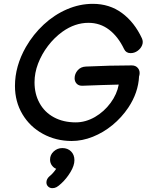

<svg xmlns="http://www.w3.org/2000/svg" viewBox="-20 -736 778 1001"><path d="M354 -1Q409 -1 464 -23Q519 -45 566.5 -84Q614 -123 649 -175Q701 -253 705 -338L707 -345Q711 -366 699.5 -380.5Q688 -395 667 -395Q554 -395 428 -389Q401 -388 385 -369.5Q369 -351 369 -328Q369 -311 380 -299.5Q391 -288 411 -289Q511 -293 599 -295Q590 -245 556.5 -199.5Q523 -154 475 -126Q426 -98 375 -98Q310 -98 261 -124.5Q212 -151 186 -199Q160 -246 160 -307Q160 -356 178.5 -404.5Q197 -453 230 -496.5Q263 -540 306 -571Q371 -617 441 -617Q502 -617 549 -581Q596 -545 627 -480Q637 -459 661 -459Q681 -459 697.5 -471Q714 -483 721 -500.5Q728 -518 720 -536Q681 -620 616 -668Q551 -716 464 -716Q395 -716 329 -687.5Q263 -659 208 -608Q153 -557 115 -491Q58 -391 58 -288Q58 -206 97 -140.5Q136 -75 204 -38Q272 -1 354 -1ZM253 245Q265 245 275 239.5Q285 234 300 220Q327 195 347.5 161Q368 127 368 99Q368 71 350.5 53.5Q333 36 305 36Q279 36 260 53.5Q241 71 241 96Q241 114 251 127Q261 140 273 144Q256 169 238 183Q222 197 222 215Q222 228 231 236.5Q240 245 253 245Z"/></svg>

Font: Balsamiq Sans
Style: Italic
Weight: 400
Italic angle: -12°
Designer: Michael Angeles
Foundry: Balsamiq SRL
Version: Version 1.020; ttfautohint (v1.8.4.7-5d5b);gftools[0.9.26]